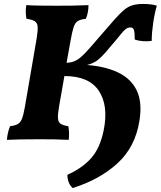

<svg xmlns="http://www.w3.org/2000/svg" viewBox="-20 -705 814 972"><path d="M15 3Q18 -35 31 -66Q56 -69 70 -77Q84 -85 91.5 -104.5Q99 -124 106 -164L166 -513Q172 -551 170.5 -570.5Q169 -590 155.5 -598Q142 -606 114 -610Q111 -625 110.5 -643Q110 -661 113 -679Q148 -677 186.5 -676.5Q225 -676 269 -676Q306 -676 346.5 -676.5Q387 -677 428 -679Q428 -662 425 -645Q422 -628 415 -610Q388 -607 374 -598.5Q360 -590 352.5 -567Q345 -544 337 -498L317 -387Q344 -388 365 -399Q386 -410 412.5 -438Q439 -466 483 -518Q528 -570 556.5 -602.5Q585 -635 606 -653Q627 -671 649.5 -678Q672 -685 704 -685Q728 -685 746 -682.5Q764 -680 774 -676Q763 -640 755.5 -589Q748 -538 748 -498Q728 -495 705 -496.5Q682 -498 662 -505Q662 -546 657 -556Q652 -566 641 -566Q627 -566 616 -557.5Q605 -549 588.5 -528Q572 -507 539 -469Q513 -437 495 -419Q477 -401 460.5 -391.5Q444 -382 421 -376Q513 -369 578 -338Q643 -307 672 -247.5Q701 -188 686 -94Q665 39 575 121.5Q485 204 348 247Q322 224 321 180Q397 146 442 95Q487 44 505 -46Q530 -170 480.5 -245Q431 -320 306 -320L279 -166Q272 -126 273.5 -106Q275 -86 287.5 -78Q300 -70 326 -66Q329 -49 329.5 -32.5Q330 -16 328 3Q289 1 254.5 0.5Q220 0 176 0Q79 0 15 3Z"/></svg>

Font: Vollkorn ExtraBold
Style: Italic
Weight: 800
Italic angle: -11°
Designer: Friedrich Althausen
Foundry: Friedrich Althausen
Version: Version 5.000; ttfautohint (v1.8.3)